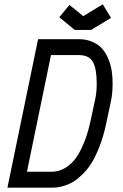

<svg xmlns="http://www.w3.org/2000/svg" viewBox="-20 -864 565 884"><path d="M363.3 -789.6 453.1 -844.2 491.2 -781.7 399.4 -726.1H324.2L252.9 -784.7L299.8 -841.3ZM425.3 -478.5Q425.3 -547.4 407.7 -578.9Q390.1 -610.4 342.8 -610.4H214.8L104 -73.2H216.8Q248 -73.2 274.9 -87.9Q301.8 -102.5 320.6 -125.2Q339.4 -147.9 354.7 -179.9Q370.1 -211.9 379.6 -241.9Q389.2 -272 396.5 -305.7L418.5 -408.2Q425.3 -439.9 425.3 -478.5ZM489.7 -392.6 467.8 -290Q455.6 -233.4 437.5 -187.7Q419.4 -142.1 400.9 -112.5Q382.3 -83 359.6 -61Q336.9 -39.1 318.1 -27.6Q299.3 -16.1 278.1 -9.5Q256.8 -2.9 243.7 -1.5Q230.5 0 216.8 0H14.2L155.3 -683.6H342.8Q378.4 -683.6 406.2 -671.1Q434.1 -658.7 451.2 -638.9Q468.3 -619.1 479.2 -591.8Q490.2 -564.5 494.4 -537.1Q498.5 -509.8 498.5 -479.5Q498.5 -431.2 489.7 -392.6Z"/></svg>

Font: Anka/Coder Condensed
Style: Italic
Weight: 400
Width: 4
Italic angle: -12°
Monospace: yes
Version: Version 001.100